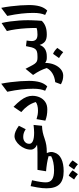

<svg xmlns="http://www.w3.org/2000/svg" viewBox="951 -1776 1358 3301"><g transform="rotate(-90 1630.5 -125.0)"><path d="M182.6 -253.9Q162.1 -164.1 154.1 -109.9Q146 -55.7 146 -16.1Q146 56.2 196 90.6Q246.1 125 354 125Q429.2 125 492.2 111.6Q555.2 98.1 596.2 75.2L596.7 30.8Q537.6 14.2 473.6 3.7Q409.7 -6.8 336.9 -12.7L360.8 -160.2H663.6V0H649.9Q667 39.1 668.5 70.8Q669.9 102.5 657.2 133.8Q634.3 209 551.8 249.5Q469.2 290 339.4 290Q185.5 290 114.7 219.2Q43.9 148.4 43.9 -4.9Q43.9 -40.5 47.6 -78.9Q51.3 -117.2 59.6 -165.3Q67.9 -213.4 81.5 -277.8ZM195.8 469.7Q199.2 465.3 260.7 377.4Q303.2 393.6 353 443.4Q336.4 466.8 320.1 489.3Q303.7 511.7 287.1 534.7Q246.1 498 195.8 469.7ZM366.7 469.7Q389.2 439 431.6 377.4Q467.3 391.6 490.2 412.1Q513.2 432.6 523.9 443.4Q507.3 466.8 491 489.3Q474.6 511.7 458 534.7Q426.8 503.4 366.7 469.7Z M941.9 -555.2Q979.5 -555.2 1025.1 -535.6Q1070.8 -516.1 1119.1 -480L1060.1 -362.8Q1024.4 -385.3 994.6 -395.3Q964.8 -405.3 927.2 -405.3Q876 -405.3 842.5 -376.5Q809.1 -347.7 809.1 -301.3Q809.1 -261.2 856.2 -239.5Q903.3 -217.8 1001 -217.8Q1026.9 -217.8 1061 -220.5Q1095.2 -223.1 1133.8 -227.5L1118.7 -82Q1058.1 -80.6 1006.3 -69.3Q954.6 -58.1 896.5 -37.1Q839.8 -17.6 787.4 -8.8Q734.9 0 663.6 0Q644 0 644 -36.6V-123.5Q644 -160.2 663.6 -160.2Q694.3 -160.2 731.4 -162.1Q768.6 -164.1 793.5 -167.5Q752 -185.5 730.5 -213.9Q709 -242.2 709 -274.9Q709 -327.1 729.7 -377Q750.5 -426.8 784.7 -467Q818.8 -507.3 859.9 -531.2Q900.9 -555.2 941.9 -555.2Z M1634.3 -247.6Q1634.3 -179.7 1607.9 -121.1Q1581.5 -62.5 1529.8 -26.9Q1478 8.8 1401.4 8.8Q1343.8 8.8 1297.9 0.5Q1252 -7.8 1207 -24.9L1233.4 -176.3Q1271 -164.1 1306.6 -157.7Q1342.3 -151.4 1379.4 -151.4Q1427.7 -151.4 1468.3 -161.9Q1508.8 -172.4 1527.3 -190.4Q1503.9 -266.1 1460.9 -326.2Q1418 -386.2 1354.5 -439L1445.3 -571.8Q1513.7 -505.4 1555.2 -450.7Q1596.7 -396 1615.5 -346.9Q1634.3 -297.9 1634.3 -247.6Z M1842.8 -783.7Q1858.4 -707 1869.1 -620.8Q1879.9 -534.7 1885.5 -452.6Q1891.1 -370.6 1891.1 -306.2Q1891.1 -198.2 1868.9 -119.9Q1846.7 -41.5 1795.9 7.8L1721.2 -28.3Q1738.8 -70.3 1747.3 -117.4Q1755.9 -164.6 1755.9 -235.4Q1755.9 -327.6 1744.4 -433.8Q1732.9 -540 1704.1 -679.2Z M2098.6 -365.7 2140.1 -285.6Q2165 -235.4 2184.8 -208.3Q2204.6 -181.2 2227.3 -170.7Q2250 -160.2 2283.7 -160.2H2284.2V0H2283.7Q2258.3 0 2238.3 -7.3Q2218.3 -14.6 2199.7 -28.3Q2199.7 59.6 2169.9 129.9Q2140.1 200.2 2090.6 241.2Q2041 282.2 1980.5 282.2Q1943.4 282.2 1908.9 273.7Q1874.5 265.1 1832.5 242.7L1869.1 145Q1956.1 135.3 2018.6 97.4Q2081.1 59.6 2111.8 -1Q2093.8 -59.1 2065.7 -115Q2037.6 -170.9 1992.7 -235.8Z M2284.2 0Q2274.4 0 2269.5 -7.8Q2264.6 -15.6 2264.6 -36.6V-123.5Q2264.6 -144.5 2269.5 -152.3Q2274.4 -160.2 2284.2 -160.2H2315.4Q2363.3 -160.2 2392.8 -168.9Q2422.4 -177.7 2439.5 -199.5Q2456.5 -221.2 2467.3 -259.8Q2478 -298.3 2488.3 -357.9L2584.5 -346.2Q2581.1 -320.8 2578.4 -298.1Q2575.7 -275.4 2575.7 -256.8Q2575.7 -212.9 2601.1 -186.5Q2626.5 -160.2 2687.5 -160.2H2688V0H2687.5Q2610.8 0 2570.1 -29.1Q2529.3 -58.1 2509.3 -123Q2484.9 -58.1 2435.1 -29.1Q2385.3 0 2315.4 0ZM2355.5 107.9Q2382.8 118.2 2408.4 137.2Q2434.1 156.2 2458 180.7Q2421.4 231.9 2384.8 282.2Q2362.3 262.2 2337.2 244.1Q2312 226.1 2283.2 210.4Q2301.8 184.1 2319.8 158.7Q2337.9 133.3 2355.5 107.9Z M2885.7 -776.9Q2902.3 -707.5 2912.8 -629.6Q2923.3 -551.8 2928.7 -473.1Q2934.1 -394.5 2934.1 -321.3Q2934.1 -295.4 2932.6 -254.9Q2931.2 -214.4 2929 -169.9Q2926.8 -125.5 2923.3 -86.9Q2886.2 -45.4 2828.1 -22.7Q2770 0 2688 0Q2678.2 0 2673.3 -7.8Q2668.5 -15.6 2668.5 -36.6V-123.5Q2668.5 -144.5 2673.3 -152.3Q2678.2 -160.2 2688 -160.2Q2718.3 -160.2 2748.3 -163.6Q2778.3 -167 2800.8 -176.3Q2800.8 -266.1 2795.2 -356.4Q2789.6 -446.8 2777.8 -531Q2766.1 -615.2 2747.6 -686Z M3146.5 -783.7Q3162.1 -707 3172.9 -620.8Q3183.6 -534.7 3189.2 -452.6Q3194.8 -370.6 3194.8 -306.2Q3194.8 -198.2 3172.6 -119.9Q3150.4 -41.5 3099.6 7.8L3024.9 -28.3Q3042.5 -70.3 3051 -117.4Q3059.6 -164.6 3059.6 -235.4Q3059.6 -327.6 3048.1 -433.8Q3036.6 -540 3007.8 -679.2Z"/></g></svg>

Font: Pinar DS1 Bold
Style: Regular
Weight: 700
Designer: Amin Abedi
Version: Version 3.000